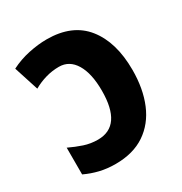

<svg xmlns="http://www.w3.org/2000/svg" viewBox="-171 -851 939 989"><g transform="rotate(-30 298.5 -357.0)"><path d="M233 10Q183 10 139.5 -0.5Q96 -11 56 -30V-189Q96 -170 135 -157Q174 -144 217 -144Q360 -144 360 -353Q360 -455 325.5 -512.5Q291 -570 229 -570Q189 -570 150.5 -559Q112 -548 77 -528L30 -674Q81 -700 138 -712Q195 -724 245 -724Q397 -724 473.5 -628Q550 -532 550 -367Q550 -255 514.5 -170Q479 -85 408.5 -37.5Q338 10 233 10Z"/></g></svg>

Font: Noto Sans SemiCondensed Black
Style: Regular
Weight: 900
Width: 4
Designer: Monotype Design Team
Foundry: Monotype Imaging Inc.
Version: Version 2.013; ttfautohint (v1.8.4.7-5d5b)